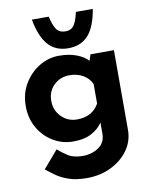

<svg xmlns="http://www.w3.org/2000/svg" viewBox="-96 -748 825 1040"><g transform="rotate(-10 316.5 -228.5)"><path d="M298 220Q239 220 198.5 206Q158 192 130 172Q102 152 80 134L162 38Q185 59 215.5 78.5Q246 98 296 98Q346 98 383.5 72.5Q421 47 421 -2V-64Q402 -33 362 -10.5Q322 12 258 12Q199 12 148.5 -18.5Q98 -49 68 -101.5Q38 -154 38 -221Q38 -290 70 -343.5Q102 -397 153 -428Q204 -459 261 -459Q318 -459 359 -443Q400 -427 421 -403L432 -437H561V0Q561 64 525 113.5Q489 163 429.5 191.5Q370 220 298 220ZM179 -225Q179 -173 214 -137.5Q249 -102 300 -102Q384 -102 421 -168V-275Q407 -307 375 -326Q343 -345 300 -345Q249 -345 214 -311.5Q179 -278 179 -225ZM320 -490Q250 -490 209.5 -536.5Q169 -583 152 -677H245Q254 -634 269.5 -608.5Q285 -583 320 -583Q355 -583 370 -608.5Q385 -634 394 -677H487Q471 -580 430.5 -535Q390 -490 320 -490Z"/></g></svg>

Font: Reem Kufi Ink
Style: Bold
Weight: 700
Designer: Khaled Hosny
Version: Version 1.002